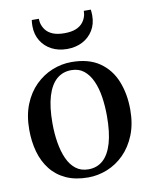

<svg xmlns="http://www.w3.org/2000/svg" viewBox="-87 -830 711 905"><g transform="rotate(-10 269.0 -377.5)"><path d="M26.5 -258.5Q26.5 -327 47.5 -379.2Q68.5 -431.5 104.5 -467Q140.5 -502.5 185.2 -520.5Q230 -538.5 277 -538.5Q359 -538.5 411 -502.8Q463 -467 487.5 -406Q512 -345 512 -269.5Q512 -201 490.8 -148.5Q469.5 -96 434 -60.5Q398.5 -25 353.8 -7Q309 11 262 11Q201 11 156.2 -9.5Q111.5 -30 82.8 -66.8Q54 -103.5 40.2 -152.5Q26.5 -201.5 26.5 -258.5ZM269.5 -26.5Q311 -26.5 339.8 -52.2Q368.5 -78 383.5 -129.5Q398.5 -181 398.5 -258.5Q398.5 -307 391.8 -350.8Q385 -394.5 369.8 -428.2Q354.5 -462 330.2 -481.5Q306 -501 270.5 -501Q228.5 -501 199.5 -475.5Q170.5 -450 155 -398.8Q139.5 -347.5 139.5 -269.5Q139.5 -220.5 146.8 -176.8Q154 -133 169.2 -99Q184.5 -65 209.2 -45.8Q234 -26.5 269.5 -26.5ZM269.5 -602.5Q228 -602.5 195.8 -619.2Q163.5 -636 144.8 -666.5Q126 -697 126 -737.5Q126 -745 126.5 -752Q127 -759 128 -766H162Q162 -761.5 162.5 -756.5Q163 -751.5 164 -746Q168.5 -727 180.5 -711.5Q192.5 -696 214.2 -687Q236 -678 269.5 -678Q303 -678 324.8 -687Q346.5 -696 358.5 -711.5Q370.5 -727 375 -746Q376 -751.5 376.5 -756.5Q377 -761.5 377 -766H410.5Q411.5 -759 412 -752Q412.5 -745 412.5 -737.5Q412.5 -697 393.8 -666.5Q375 -636 342.8 -619.2Q310.5 -602.5 269.5 -602.5Z"/></g></svg>

Font: Merriweather 96pt
Style: Regular
Weight: 400
Version: Version 2.100